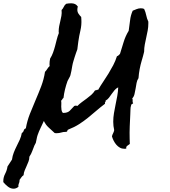

<svg xmlns="http://www.w3.org/2000/svg" viewBox="-190 -729 1030 1165"><path d="M710 -585.9Q710 -564.5 706.1 -543.5Q702.1 -522.5 697.3 -501Q692.4 -479.5 688.5 -458.5Q684.6 -437.5 684.6 -416Q684.6 -415 682.6 -407.2Q680.7 -399.4 678.2 -390.1Q675.8 -380.9 673.3 -372.6Q670.9 -364.3 669.9 -361.3Q662.1 -335 657.2 -308.6Q652.3 -282.2 650.4 -254.9Q641.6 -242.2 638.7 -225.6Q635.7 -209 632.8 -191.4Q629.9 -173.8 626 -157.7Q622.1 -141.6 612.3 -131.8Q616.2 -126 614.7 -117.2Q613.3 -108.4 618.2 -103.5Q615.2 -98.6 610.8 -97.7Q606.4 -96.7 605.5 -89.8Q601.6 -78.1 601.6 -63.5Q601.6 -48.8 600.6 -36.1Q598.6 1 597.2 38.1Q595.7 75.2 596.7 112.3L597.7 144.5Q589.8 150.4 582 155.8Q574.2 161.1 576.2 172.9Q574.2 172.9 571.3 173.3Q568.4 173.8 565.4 173.8Q549.8 173.8 537.6 167Q525.4 160.2 516.1 149.4Q506.8 138.7 500 125.5Q493.2 112.3 489.3 98.6Q491.2 88.9 496.1 80.1Q501 71.3 502.9 60.5Q497.1 36.1 497.1 9.8Q497.1 -16.6 501.5 -42.5Q505.9 -68.4 511.2 -94.2Q516.6 -120.1 521.5 -146.5Q526.4 -172.9 527.3 -199.2Q513.7 -192.4 504.9 -181.6Q496.1 -170.9 487.8 -159.2Q479.5 -147.5 471.2 -136.2Q462.9 -125 450.2 -118.2L451.2 -116.2Q451.2 -111.3 448.2 -109.4Q445.3 -107.4 447.3 -99.6Q418.9 -78.1 393.6 -56.2Q368.2 -34.2 342.8 -13.7Q317.4 6.8 289.1 24.9Q260.7 43 225.6 56.6Q220.7 58.6 219.7 61Q218.8 63.5 218.3 65.9Q217.8 68.4 215.3 69.8Q212.9 71.3 207 71.3Q193.4 71.3 181.2 75.2Q168.9 79.1 155.3 79.1H148.4Q145.5 79.1 141.6 78.1Q124 61.5 105.5 44.9Q86.9 28.3 76.2 4.9Q66.4 26.4 56.2 47.4Q45.9 68.4 38.1 90.8Q34.2 102.5 32.2 114.7Q30.3 127 27.3 137.7L18.6 154.3Q11.7 170.9 5.4 188.5Q-1 206.1 -11.7 221.7Q-11.7 237.3 -17.1 251Q-22.5 264.6 -28.3 277.8Q-34.2 291 -40 304.7Q-45.9 318.4 -46.9 334Q-54.7 338.9 -60.1 346.7Q-65.4 354.5 -71.3 362.3V365.2Q-71.3 376 -75.7 384.8Q-80.1 393.6 -78.1 404.3Q-91.8 416 -107.4 416Q-126 416 -142.6 402.8Q-159.2 389.6 -169.9 376V369.1Q-169.9 346.7 -158.7 325.2Q-147.5 303.7 -144.5 281.2Q-136.7 270.5 -130.9 260.3Q-125 250 -117.2 239.3Q-114.3 216.8 -106.4 196.8Q-98.6 176.8 -88.9 157.7Q-79.1 138.7 -70.3 119.1Q-61.5 99.6 -57.6 78.1Q-48.8 73.2 -45.9 63Q-43 52.7 -33.2 49.8Q-25.4 4.9 -8.8 -37.6Q7.8 -80.1 25.9 -121.6Q43.9 -163.1 60.1 -205.6Q76.2 -248 83 -293Q90.8 -300.8 96.7 -310.5Q102.5 -320.3 111.3 -328.1Q110.4 -332 110.4 -338.9Q110.4 -347.7 111.3 -356.4Q112.3 -365.2 114.3 -374Q125 -390.6 131.8 -409.7Q138.7 -428.7 144 -448.7Q149.4 -468.8 154.3 -488.8Q159.2 -508.8 167 -528.3L166 -537.1Q166 -553.7 168.9 -569.3L175.8 -600.6Q179.7 -616.2 182.6 -632.8Q185.5 -649.4 183.6 -668Q192.4 -676.8 197.3 -688Q202.1 -699.2 211.9 -706.1Q226.6 -709 242.2 -709Q254.9 -709 264.6 -704.6Q274.4 -700.2 282.2 -689.5Q279.3 -678.7 279.3 -669.9Q279.3 -656.2 286.6 -645.5Q293.9 -634.8 302.7 -626L303.7 -611.3Q305.7 -577.1 297.9 -543.9Q290 -510.7 285.2 -476.6Q283.2 -464.8 282.2 -453.1Q281.2 -441.4 279.3 -429.7Q277.3 -424.8 275.4 -418.9Q273.4 -413.1 271.5 -408.2Q266.6 -395.5 263.2 -383.3Q259.8 -371.1 255.9 -359.4Q251 -343.8 248.5 -329.1Q246.1 -314.5 243.2 -298.8Q241.2 -293 240.2 -285.6Q239.3 -278.3 237.3 -272.5Q234.4 -263.7 229 -254.9Q223.6 -246.1 219.7 -237.3Q210.9 -212.9 204.6 -187Q198.2 -161.1 195.3 -134.8Q190.4 -131.8 188 -126.5Q185.5 -121.1 180.7 -118.2Q182.6 -109.4 182.1 -100.1Q181.6 -90.8 181.6 -82Q181.6 -72.3 183.1 -62Q184.6 -51.8 191.4 -43.9H194.3Q219.7 -43.9 232.9 -56.6Q246.1 -69.3 260.7 -85.9Q264.6 -87.9 269.5 -87.9Q275.4 -87.9 279.3 -85.9Q292 -98.6 306.6 -109.4L335.9 -130.9Q350.6 -141.6 363.8 -153.3Q377 -165 386.7 -180.7H388.7Q394.5 -180.7 396.5 -183.1Q398.4 -185.5 405.3 -183.6Q419.9 -209 436.5 -233.4Q453.1 -257.8 468.3 -282.7Q483.4 -307.6 497.1 -333.5Q510.7 -359.4 519.5 -387.7Q525.4 -389.6 529.8 -393.6Q534.2 -397.5 538.1 -402.3Q548.8 -436.5 560.1 -473.6Q571.3 -510.7 590.8 -542Q595.7 -572.3 599.1 -604Q602.5 -635.7 615.2 -664.1Q627 -668.9 639.2 -673.8Q651.4 -678.7 664.1 -678.7Q676.8 -678.7 684.6 -674.8Q693.4 -656.2 697.3 -636.2Q701.2 -616.2 710 -597.7Z"/></svg>

Font: Rock Salt
Style: Regular
Weight: 400
Version: Version 1.001